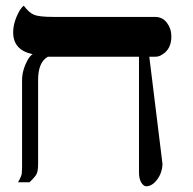

<svg xmlns="http://www.w3.org/2000/svg" viewBox="-20 -637 675 670"><path d="M465 -439H147Q113 -420 113 -358V-67Q113 -41 108 -30.5Q103 -20 83 -1H43Q55 -22 56 -32Q57 -42 57 -51V-357Q57 -394 79 -432Q86 -443 94 -448Q26 -462 26 -524Q26 -561 49 -601Q56 -612 63 -617Q81 -593 98.5 -585.5Q116 -578 166 -578H521Q547 -578 562.5 -557.5Q578 -537 578 -510Q578 -465 545 -446Q535 -439 521 -439H501L547 -65Q546 -34 528.5 -10.5Q511 13 490 13Q481 13 473 0Q465 -13 465 -35Z"/></svg>

Font: Cardo
Style: Regular
Weight: 400
Designer: David J. Perry
Foundry: David J. Perry
Version: Version 1.0451